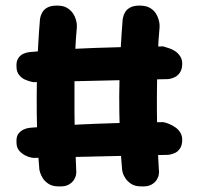

<svg xmlns="http://www.w3.org/2000/svg" viewBox="-20 -669 709 687"><path d="M486 -2Q463 -2 449.5 -11Q436 -20 428.5 -31.5Q421 -43 419 -52Q417 -61 417 -61Q413 -104 410.5 -156.5Q408 -209 407 -266.5Q406 -324 407.5 -382.5Q409 -441 412 -496.5Q415 -552 419 -600Q419 -600 420.5 -607.5Q422 -615 427.5 -625Q433 -635 445.5 -642Q458 -649 479 -649Q503 -649 517 -640.5Q531 -632 538 -620.5Q545 -609 548 -597.5Q551 -586 551 -578.5Q551 -571 551 -571Q547 -531 545 -480.5Q543 -430 542 -375Q541 -320 541.5 -264Q542 -208 544 -154Q546 -100 549 -52Q549 -52 548 -44Q547 -36 541 -26Q535 -16 522 -8.5Q509 -1 486 -2ZM190 -2Q168 -2 154 -11Q140 -20 133 -31.5Q126 -43 123.5 -52Q121 -61 121 -61Q117 -104 114.5 -156.5Q112 -209 111.5 -266.5Q111 -324 112 -382.5Q113 -441 116 -496.5Q119 -552 123 -600Q123 -600 124.5 -607.5Q126 -615 131.5 -625Q137 -635 149.5 -642Q162 -649 184 -649Q207 -649 220.5 -640.5Q234 -632 241.5 -620.5Q249 -609 252 -597.5Q255 -586 255 -578.5Q255 -571 255 -571Q251 -531 249 -480.5Q247 -430 246.5 -375Q246 -320 246.5 -264Q247 -208 249 -154Q251 -100 253 -52Q253 -52 252 -44Q251 -36 245 -26Q239 -16 226 -8.5Q213 -1 190 -2ZM99 -104Q99 -104 90.5 -105.5Q82 -107 70 -113Q58 -119 48.5 -130Q39 -141 39 -160Q38 -180 45.5 -190Q53 -200 63.5 -205Q74 -210 82 -211Q90 -212 90 -212Q199 -221 319.5 -226Q440 -231 564 -232Q564 -232 570.5 -230.5Q577 -229 587.5 -224.5Q598 -220 608 -213Q618 -206 625 -195Q632 -184 632 -169Q632 -150 624.5 -138.5Q617 -127 607.5 -122.5Q598 -118 590.5 -116.5Q583 -115 583 -115ZM99 -375Q99 -375 90.5 -377Q82 -379 70 -384Q58 -389 48.5 -400.5Q39 -412 39 -431Q38 -450 45.5 -461Q53 -472 63.5 -476.5Q74 -481 82 -482Q90 -483 90 -483Q199 -493 319.5 -497.5Q440 -502 564 -503Q564 -503 570.5 -501Q577 -499 587.5 -495.5Q598 -492 608 -485Q618 -478 625 -467Q632 -456 632 -441Q632 -422 624.5 -410.5Q617 -399 607.5 -394Q598 -389 590.5 -387.5Q583 -386 583 -386Z"/></svg>

Font: Sour Gummy Black SemiBold
Style: Regular
Weight: 600
Version: Version 1.000